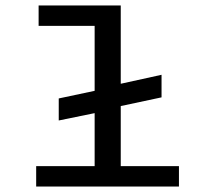

<svg xmlns="http://www.w3.org/2000/svg" viewBox="-20 -686 790 706"><path d="M113 0V-75H328V-270L196 -243V-324L328 -352V-591H122V-666H424V-378L574 -411V-328L424 -296V-75H638V0Z"/></svg>

Font: Inconsolata ExtraExpanded Medium
Style: Regular
Weight: 500
Width: 8
Monospace: yes
Designer: Raph Levien, Cyreal, Brenton Simpson
Foundry: Raph Levien, Cyreal, Google
Version: Version 3.001; ttfautohint (v1.8.2.53-6de2)